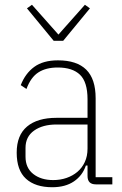

<svg xmlns="http://www.w3.org/2000/svg" viewBox="-20 -773 512 805"><path d="M382 0Q347 0 347 -35V-79H340Q326 -37 290 -12.5Q254 12 199 12Q128 12 89 -23.5Q50 -59 50 -133Q50 -206 93.5 -242.5Q137 -279 217 -279H347V-357Q347 -429 315.5 -459.5Q284 -490 222 -490Q173 -490 141 -469.5Q109 -449 91 -400L67 -416Q86 -465 123.5 -492.5Q161 -520 223 -520Q302 -520 341.5 -481Q381 -442 381 -361V-30H451V0ZM203 -18Q233 -18 259 -27Q285 -36 304.5 -52.5Q324 -69 335.5 -93.5Q347 -118 347 -150V-251H217Q159 -251 123 -225.5Q87 -200 87 -153V-116Q87 -69 119.5 -43.5Q152 -18 203 -18ZM205 -602 93 -738 114 -753 225 -628 336 -753 357 -738 245 -602Z"/></svg>

Font: IBM Plex Sans Cond ExtLt
Style: Regular
Weight: 200
Width: 3
Designer: Mike Abbink, Paul van der Laan, Pieter van Rosmalen
Foundry: Bold Monday
Version: Version 1.3